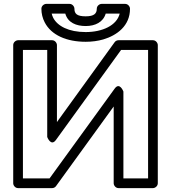

<svg xmlns="http://www.w3.org/2000/svg" viewBox="-20 -943 883 988"><path d="M603 -686H742V-25H615V-472C615 -472 596 -523 570 -487L235 -25H98V-686H223V-238C223 -238 242 -187 268 -223ZM590 -736C583 -736 575 -733 570 -726L273 -315V-711C273 -722 263 -736 248 -736H73C62 -736 48 -726 48 -711V0C48 11 58 25 73 25H248C255 25 263 22 268 15L565 -395V0C565 11 575 25 590 25H767C778 25 792 15 792 0V-711C792 -722 782 -736 767 -736ZM421 -809C470 -809 511 -829 524 -873H596C581 -812 507 -778 421 -778C333 -778 276 -809 254 -851C250 -858 248 -866 246 -873H316C329 -826 373 -809 421 -809ZM421 -859C375 -859 363 -873 363 -898C363 -909 353 -923 338 -923H218C207 -923 193 -913 193 -898C193 -873 199 -849 210 -828C244 -762 323 -728 421 -728C453 -728 483 -732 511 -740C582 -761 649 -810 649 -898C649 -909 639 -923 624 -923H503C492 -923 478 -913 478 -898C478 -874 465 -859 421 -859Z"/></svg>

Font: Asimov
Style: XWidOu
Weight: 500
Designer: Google
Version: Version 2.000980; 2014